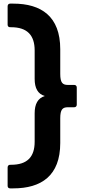

<svg xmlns="http://www.w3.org/2000/svg" viewBox="-20 -839 495 1058"><path d="M36 199H53C207 199 312 130 312 -51V-187C312 -235 324 -248 354 -248H389C397 -248 403 -253 403 -262V-357C403 -366 397 -371 389 -371H354C324 -371 312 -384 312 -432V-568C312 -749 207 -819 53 -819H36C27 -819 22 -813 22 -804V-703C22 -694 27 -689 36 -689H41C130 -689 171 -645 171 -561V-404C171 -354 188 -321 227 -310C188 -298 171 -265 171 -215V-58C171 26 130 69 41 69H36C27 69 22 75 22 84V185C22 194 27 199 36 199Z"/></svg>

Font: LINE Seed JP_OTF Bold
Style: Regular
Weight: 700
Designer: LINE & Fontrix & Fontworks
Version: Version 1.009